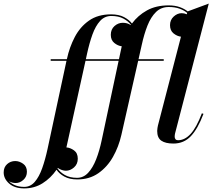

<svg xmlns="http://www.w3.org/2000/svg" viewBox="-210 -790 1184 1070"><path d="M72.5 -460H162.5L163 -461.5Q177 -527 206.8 -583.8Q236.5 -640.5 286 -675.2Q335.5 -710 409 -710Q452.5 -710 481.2 -694.8Q510 -679.5 525.5 -659Q558.5 -704 609 -732Q659.5 -760 729.5 -760Q765 -760 791.5 -750.5Q818 -741 836 -726.5L953.5 -770L765.5 -46Q763.5 -38 763.5 -27.5Q763.5 -20 768 -14.2Q772.5 -8.5 782 -8.5Q820 -8.5 852.5 -44Q885 -79.5 915 -158.5L924 -155.5Q892.5 -72 853.5 -31Q814.5 10 756.5 10Q712 10 689 -6Q666 -22 666 -60.5Q666 -67 667.5 -76.2Q669 -85.5 670 -90L798.5 -585.5Q776 -588.5 756.8 -604.2Q737.5 -620 737.5 -650Q737.5 -679 758 -697.8Q778.5 -716.5 802.5 -716.5Q816.5 -716.5 831 -710.5L833 -718Q816 -732.5 790.2 -741.8Q764.5 -751 730.5 -751Q688 -751 659.5 -723.2Q631 -695.5 612 -647.8Q593 -600 580 -540L562 -460H702.5V-451H560L466.5 -38.5Q451.5 28 419.5 84.5Q387.5 141 337.8 175.5Q288 210 220.5 210Q178 210 149 194.2Q120 178.5 105 156Q73 202.5 27.5 231.2Q-18 260 -75 260Q-128.5 260 -159 233Q-189.5 206 -189.5 171Q-189.5 142 -170.5 124.8Q-151.5 107.5 -125 107.5Q-102.5 107.5 -81.2 122.5Q-60 137.5 -60 167Q-60 194.5 -79.5 212.2Q-99 230 -122.5 230Q-142.5 230 -160 220Q-146.5 234 -125 242.8Q-103.5 251.5 -75 251.5Q-40.5 251.5 -16.2 223.5Q8 195.5 25 147.8Q42 100 55 40L160.5 -451H72.5ZM275 -490 268.5 -460H453L464 -511.5Q466 -522 468.5 -532Q446 -535 426.8 -550.8Q407.5 -566.5 407.5 -596Q407.5 -626.5 428 -644.8Q448.5 -663 474.5 -663Q500 -663 519 -650L520 -651Q505.5 -671.5 478 -686.2Q450.5 -701 410.5 -701Q373 -701 347.8 -673.2Q322.5 -645.5 305.2 -597.8Q288 -550 275 -490ZM157 161.5Q147.5 161.5 135 157.5Q122.5 153.5 111.5 145.5Q111 146.5 110 147.5Q124 169.5 151.5 185.2Q179 201 219.5 201Q255 201 281 173.2Q307 145.5 325.8 97.8Q344.5 50 357 -10L451 -451H266.5L164.5 11.5Q162.5 21.5 160 31.5Q181.5 33 202.5 48Q223.5 63 223.5 94.5Q223.5 124.5 202.5 143Q181.5 161.5 157 161.5Z"/></svg>

Font: Bodoni* 24pt Medium
Style: Italic
Weight: 500
Italic angle: -13°
Version: Version 2.3